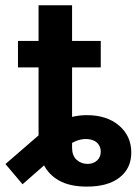

<svg xmlns="http://www.w3.org/2000/svg" viewBox="-58 -689 523 719"><path d="M267.6 9.8Q203.6 9.8 163.6 -12.7Q123.5 -35.2 105 -73.7Q86.4 -112.3 86.4 -160.6V-304.2H211.9V-135.3Q211.9 -106 229 -90.6Q246.1 -75.2 270 -75.2Q291.5 -75.2 305.4 -87.9Q319.3 -100.6 319.3 -121.1Q319.3 -139.6 307.4 -152.6Q295.4 -165.5 272 -168Q256.3 -169.4 240.7 -165.5Q225.1 -161.6 207.8 -151.4Q190.4 -141.1 168.5 -123.5L26.4 1L-37.6 -74.7L93.8 -188.5Q128.9 -219.7 174.3 -238.8Q219.7 -257.8 267.1 -257.8Q342.3 -257.8 387.9 -218.8Q433.6 -179.7 433.6 -117.7Q433.6 -58.6 389.9 -24.4Q346.2 9.8 267.6 9.8ZM86.4 -194.3V-669.4H211.9V-194.3ZM9.3 -436.5V-535.6H319.3V-436.5Z"/></svg>

Font: Inter 20pt SemiBold
Style: Regular
Weight: 600
Version: Version 4.001;git-66647c0bb